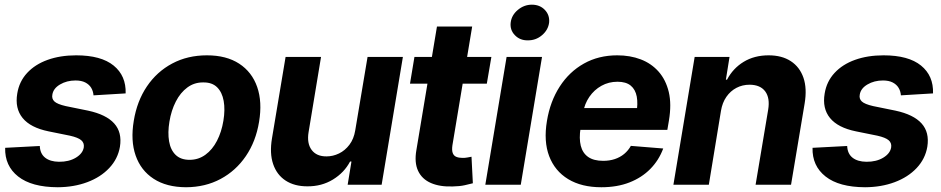

<svg xmlns="http://www.w3.org/2000/svg" viewBox="-20 -789 4017 820"><path d="M516.6 -390.1 379.4 -381.8Q377.9 -399.9 369.4 -414.1Q360.8 -428.2 344.2 -436.8Q327.6 -445.3 302.7 -445.3Q265.1 -445.3 236.3 -428.2Q207.5 -411.1 203.6 -384.8Q200.2 -367.2 212.4 -355.7Q224.6 -344.2 260.7 -335.9L356.4 -316.4Q433.6 -299.8 467.8 -261.7Q502 -223.6 492.2 -162.1Q483.4 -110.4 446.5 -71.3Q409.7 -32.2 352.8 -11Q295.9 10.3 226.6 10.7Q115.2 10.3 57.6 -35.2Q0 -80.6 2 -157.7L149.9 -165.5Q151.4 -132.3 172.9 -115.5Q194.3 -98.6 231.9 -98.1Q274.4 -97.7 304.2 -115.7Q334 -133.8 337.9 -160.2Q340.3 -178.7 326.9 -190.2Q313.5 -201.7 278.8 -209.5L187.5 -228Q110.4 -243.7 76.7 -284.9Q43 -326.2 53.7 -389.6Q62 -440.9 95.9 -477.5Q129.9 -514.2 183.6 -533.4Q237.3 -552.7 305.2 -552.7Q411.6 -552.7 465.3 -509Q519 -465.3 516.6 -390.1Z M774.4 10.7Q690.9 10.3 636.2 -25.4Q581.5 -61 559.3 -124.8Q537.1 -188.5 551.3 -272.9Q564.9 -356.9 607.4 -419.9Q649.9 -482.9 715.6 -517.8Q781.2 -552.7 863.8 -552.7Q946.8 -552.7 1001.5 -517.1Q1056.2 -481.4 1078.4 -417.5Q1100.6 -353.5 1086.4 -268.6Q1072.8 -185.1 1030 -122.3Q987.3 -59.6 922.1 -24.7Q856.9 10.3 774.4 10.7ZM789.6 -106.4Q827.6 -106.4 857.4 -128.2Q887.2 -149.9 906.7 -187.7Q926.3 -225.6 934.1 -273.4Q941.9 -320.8 935.3 -357.9Q928.7 -395 907.2 -416.3Q885.7 -437.5 848.1 -437Q810.1 -437.5 780.3 -415.5Q750.5 -393.6 731 -355.5Q711.4 -317.4 703.6 -269.5Q695.8 -222.7 702.1 -185.5Q708.5 -148.4 730.2 -127.4Q752 -106.4 789.6 -106.4Z M1497.1 -231.9 1549.8 -545.9H1700.7L1609.9 0H1464.8L1481 -99.1H1475.1Q1450.2 -51.8 1401.9 -22.2Q1353.5 7.3 1292.5 6.8Q1237.3 6.8 1199.7 -17.8Q1162.1 -42.5 1146.5 -88.4Q1130.9 -134.3 1141.6 -198.2L1199.7 -545.9H1351.1L1297.9 -224.6Q1290 -176.8 1311 -148.7Q1332 -120.6 1375 -121.1Q1401.9 -121.1 1427.7 -133.5Q1453.6 -146 1472.4 -170.9Q1491.2 -195.8 1497.1 -231.9Z M2078.6 -545.9 2059.1 -431.6H1731L1750 -545.9ZM1846.2 -675.8H1996.6L1912.1 -168Q1909.2 -147 1913.6 -135.3Q1918 -123.5 1929 -119.1Q1939.9 -114.7 1954.6 -114.7Q1965.8 -114.3 1976.8 -116.5Q1987.8 -118.7 1993.7 -119.6L1999.5 -6.3Q1986.3 -2.9 1964.8 2Q1943.4 6.8 1914.1 7.3Q1858.9 9.3 1820.6 -7.3Q1782.2 -23.9 1765.6 -59.3Q1749 -94.7 1758.3 -147.9Z M2052.7 0 2143.6 -545.9H2294.9L2204.1 0ZM2233.9 -616.7Q2200.7 -616.2 2179 -638.7Q2157.2 -661.1 2161.1 -692.9Q2165 -724.6 2191.7 -746.8Q2218.3 -769 2251.5 -769Q2285.6 -769 2306.9 -746.8Q2328.1 -724.6 2325.2 -692.9Q2321.3 -661.1 2294.9 -638.7Q2268.6 -616.2 2233.9 -616.7Z M2548.3 10.7Q2463.9 10.7 2406.7 -23.9Q2349.6 -58.6 2325.4 -122.1Q2301.3 -185.5 2315.9 -272.5Q2329.6 -356 2370.4 -419.2Q2411.1 -482.4 2473.9 -517.6Q2536.6 -552.7 2616.2 -552.7Q2671.4 -552.7 2716.6 -535.4Q2761.7 -518.1 2792.7 -483.2Q2823.7 -448.2 2836.2 -396.2Q2848.6 -344.2 2836.9 -274.4L2830.1 -234.4H2369.6L2384.8 -327.6H2772.5L2697.8 -304.2Q2705.1 -346.2 2699.5 -376.5Q2693.8 -406.7 2673.8 -423.3Q2653.8 -439.9 2617.2 -439.9Q2579.6 -439.9 2548.6 -422.6Q2517.6 -405.3 2497.1 -375.5Q2476.6 -345.7 2470.2 -307.6L2459.5 -241.7Q2452.6 -197.8 2460.4 -166.5Q2468.3 -135.3 2491.9 -118.7Q2515.6 -102.1 2556.2 -102.1Q2583 -102.1 2605.7 -109.6Q2628.4 -117.2 2645.8 -131.6Q2663.1 -146 2674.3 -166L2812.5 -154.8Q2793.9 -104.5 2757.3 -67.4Q2720.7 -30.3 2668.2 -9.8Q2615.7 10.7 2548.3 10.7Z M3059.1 -315.4 3007.3 0H2856L2946.8 -545.9H3095.7L3080.1 -448.7H3085Q3110.4 -497.1 3156 -524.9Q3201.7 -552.7 3262.7 -552.7Q3319.3 -552.7 3357.4 -527.8Q3395.5 -502.9 3411.4 -457Q3427.2 -411.1 3416.5 -347.2L3358.4 0H3207L3260.7 -320.3Q3269 -370.1 3248.3 -398.4Q3227.5 -426.8 3181.6 -427.2Q3150.9 -427.2 3125.2 -413.8Q3099.6 -400.4 3082.3 -375.5Q3064.9 -350.6 3059.1 -315.4Z M3964.8 -390.1 3827.6 -381.8Q3826.2 -399.9 3817.6 -414.1Q3809.1 -428.2 3792.5 -436.8Q3775.9 -445.3 3751 -445.3Q3713.4 -445.3 3684.6 -428.2Q3655.8 -411.1 3651.9 -384.8Q3648.4 -367.2 3660.6 -355.7Q3672.9 -344.2 3709 -335.9L3804.7 -316.4Q3881.8 -299.8 3916 -261.7Q3950.2 -223.6 3940.4 -162.1Q3931.6 -110.4 3894.8 -71.3Q3857.9 -32.2 3801 -11Q3744.1 10.3 3674.8 10.7Q3563.5 10.3 3505.9 -35.2Q3448.2 -80.6 3450.2 -157.7L3598.1 -165.5Q3599.6 -132.3 3621.1 -115.5Q3642.6 -98.6 3680.2 -98.1Q3722.7 -97.7 3752.4 -115.7Q3782.2 -133.8 3786.1 -160.2Q3788.6 -178.7 3775.1 -190.2Q3761.7 -201.7 3727.1 -209.5L3635.7 -228Q3558.6 -243.7 3524.9 -284.9Q3491.2 -326.2 3502 -389.6Q3510.3 -440.9 3544.2 -477.5Q3578.1 -514.2 3631.8 -533.4Q3685.5 -552.7 3753.4 -552.7Q3859.9 -552.7 3913.6 -509Q3967.3 -465.3 3964.8 -390.1Z"/></svg>

Font: Inter Tight
Style: Bold Italic
Weight: 700
Italic angle: -9.39999°
Designer: Rasmus Andersson
Foundry: rsms
Version: Version 3.004